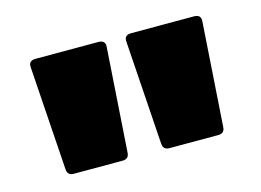

<svg xmlns="http://www.w3.org/2000/svg" viewBox="-56 -828 690 508"><g transform="rotate(-15 289.0 -574.0)"><path d="M91 -414Q74 -414 73 -431L54 -715Q52 -734 72 -734H244Q264 -734 262 -715L243 -431Q242 -414 225 -414ZM353 -414Q336 -414 335 -431L316 -715Q314 -734 334 -734H506Q526 -734 524 -715L505 -431Q504 -414 487 -414Z"/></g></svg>

Font: LINE Seed Sans App Heavy
Style: Regular
Weight: 900
Designer: LINE VX Design & Dalton Maag Ltd & Sandoll Inc
Foundry: Dalton Maag Ltd
Version: Version 1.003